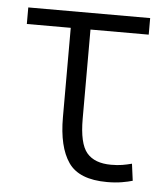

<svg xmlns="http://www.w3.org/2000/svg" viewBox="-44 -555 513 601"><g transform="rotate(5 213.0 -254.5)"><path d="M314 7Q226 7 192.5 -41.5Q159 -90 159 -183V-464H21V-516H404V-464H221V-184Q221 -106 245.5 -77Q270 -48 322 -48Q342 -48 357 -50.5Q372 -53 387 -57L394 -4Q381 0 360.5 3.5Q340 7 314 7Z"/></g></svg>

Font: Ubuntu Sans Light
Style: Regular
Weight: 300
Designer: Dalton Maag Ltd
Foundry: Dalton Maag Ltd
Version: Version 1.006; ttfautohint (v1.8.4.7-5d5b)